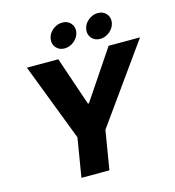

<svg xmlns="http://www.w3.org/2000/svg" viewBox="-132 -1047 1058 1159"><g transform="rotate(-15 397.0 -468.0)"><path d="M86.9 -727.5H283.2L386.7 -422.9H393.1L597.7 -727.5H793.9L447.8 -242.7L407.7 0H232.9L272.9 -242.7ZM559.6 -780.8Q526.9 -780.8 507.1 -803.5Q487.3 -826.2 492.7 -858.4Q497.6 -890.1 524.9 -912.8Q552.2 -935.5 585.4 -935.5Q618.7 -935.5 638.2 -912.8Q657.7 -890.1 652.8 -858.4Q647.5 -826.2 620.1 -803.5Q592.8 -780.8 559.6 -780.8ZM337.9 -780.8Q304.7 -780.8 284.9 -803.5Q265.1 -826.2 270.5 -858.4Q275.4 -890.1 302.7 -912.8Q330.1 -935.5 363.3 -935.5Q396.5 -935.5 416 -912.8Q435.5 -890.1 430.7 -858.4Q425.3 -826.2 397.9 -803.5Q370.6 -780.8 337.9 -780.8Z"/></g></svg>

Font: Inter Display Extra Bold
Style: Italic
Weight: 800
Italic angle: -9.39999°
Designer: Rasmus Andersson
Foundry: rsms
Version: Version 4.000;git-4fc901f